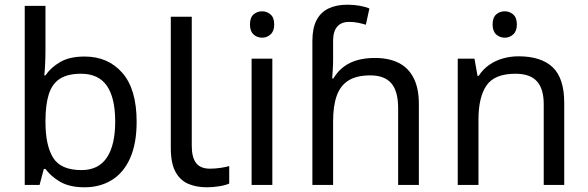

<svg xmlns="http://www.w3.org/2000/svg" viewBox="-20 -785 2496 815"><path d="M173 -575Q173 -541 171.5 -511.5Q170 -482 168 -465H173Q196 -499 236 -522Q276 -545 339 -545Q439 -545 499.5 -475.5Q560 -406 560 -268Q560 -176 532.5 -114Q505 -52 455 -21Q405 10 339 10Q276 10 236 -13Q196 -36 173 -68H166L148 0H85V-760H173ZM324 -472Q267 -472 234 -450.5Q201 -429 187 -384.5Q173 -340 173 -271V-267Q173 -168 205.5 -115.5Q238 -63 326 -63Q398 -63 433.5 -116Q469 -169 469 -269Q469 -370 433.5 -421Q398 -472 324 -472Z M858 10Q814 10 779.5 -4.5Q745 -19 725 -55.5Q705 -92 705 -157V-714H794V-165Q794 -117 812.5 -93Q831 -69 871 -69Q893 -69 916.5 -72.5Q940 -76 953 -80V-6Q939 1 911.5 5.5Q884 10 858 10Z M1136 -536V0H1048V-536ZM1093 -737Q1113 -737 1128.5 -723.5Q1144 -710 1144 -681Q1144 -653 1128.5 -639Q1113 -625 1093 -625Q1071 -625 1056 -639Q1041 -653 1041 -681Q1041 -710 1056 -723.5Q1071 -737 1093 -737Z M1306 -611Q1306 -665 1323.5 -699Q1341 -733 1374.5 -749Q1408 -765 1454 -765Q1483 -765 1507.5 -760.5Q1532 -756 1548 -749L1533 -680Q1517 -685 1499.5 -688.5Q1482 -692 1462 -692Q1428 -692 1411 -671.5Q1394 -651 1394 -613V-535Q1394 -513 1392.5 -488Q1391 -463 1390 -452H1395Q1414 -483 1439.5 -502Q1465 -521 1498 -530Q1531 -539 1571 -539Q1631 -539 1672.5 -518Q1714 -497 1736 -453.5Q1758 -410 1758 -343V0H1670V-326Q1670 -398 1641 -431.5Q1612 -465 1552 -465Q1494 -465 1459.5 -443.5Q1425 -422 1409.5 -379Q1394 -336 1394 -271V0H1306Z M2123 -737Q2143 -737 2158.5 -723.5Q2174 -710 2174 -681Q2174 -653 2158.5 -639Q2143 -625 2123 -625Q2101 -625 2086 -639Q2071 -653 2071 -681Q2071 -710 2086 -723.5Q2101 -737 2123 -737ZM2181 -546Q2277 -546 2326 -499.5Q2375 -453 2375 -349V0H2288V-343Q2288 -408 2259 -440Q2230 -472 2168 -472Q2079 -472 2045 -422Q2011 -372 2011 -278V0H1923V-536H1994L2007 -463H2012Q2030 -491 2056.5 -509.5Q2083 -528 2115 -537Q2147 -546 2181 -546Z"/></svg>

Font: uguzrati25
Style: Book
Weight: 400
Designer: Jelle Bosma - Monotype Design Team, Universal Thirst
Foundry: Monotype Imaging Inc.
Version: Version 2.106